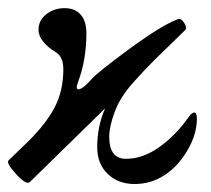

<svg xmlns="http://www.w3.org/2000/svg" viewBox="-34 -445 524 476"><path d="M-12.7 -47.4 34.7 -93.3Q79.6 -137.2 101.3 -178.5Q123 -219.7 123 -273.4Q123 -304.7 104.2 -315.7Q85.4 -326.7 73.5 -341.3Q61.5 -356 61.5 -371.1Q61.5 -394.5 80.8 -409.7Q100.1 -424.8 126 -424.8Q151.9 -424.8 166 -408.7Q180.2 -392.6 180.2 -362.3Q180.2 -296.4 159.2 -240.7Q152.8 -223.6 160.2 -223.6Q170.9 -223.6 191.9 -247.6Q207.5 -265.6 287.1 -324Q366.7 -382.3 405.8 -397Q414.6 -400.9 422.4 -388.7Q430.7 -376 424.8 -370.1L350.1 -297.4Q325.2 -272.9 294.4 -238.3Q263.7 -203.6 250.2 -167.2Q236.8 -130.9 236.8 -106Q236.8 -51.3 278.3 -51.3Q320.3 -51.3 361.3 -80.6Q402.3 -109.9 434.1 -155.3Q441.4 -166 447.8 -166Q454.1 -166 454.1 -150.4Q454.1 -146 453.6 -140.1Q450.7 -104 427.5 -66.9Q404.3 -29.8 371.6 -9.3Q338.9 11.2 299.8 11.2Q258.8 11.2 232.9 -13.9Q207 -39.1 207 -80.1Q207 -131.8 226.6 -176.3L40 6.3Q31.7 14.6 6.1 -13.2Q-19.5 -41 -12.7 -47.4Z"/></svg>

Font: Junicode
Style: Regular
Weight: 400
Designer: Peter S. Baker
Foundry: Briery Creek Software
Version: Version 0.7.2